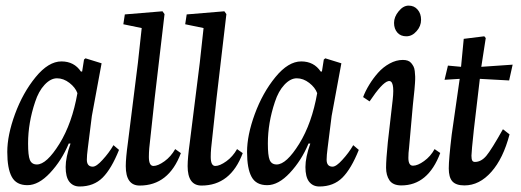

<svg xmlns="http://www.w3.org/2000/svg" viewBox="-20 -659 1882 694"><path d="M81.5 -140.6Q81.5 -96.7 87.9 -81.1Q94.7 -64.5 113.3 -64.5Q148.4 -64.5 194.8 -139.2Q240.7 -213.4 259.8 -322.3Q252.4 -342.8 231 -359.4Q209.5 -376 186 -376Q163.1 -376 141.1 -352.5Q119.6 -329.6 106.9 -290.5Q81.5 -214.8 81.5 -140.6ZM289.1 -448.2 347.2 -430.2 312 -239.7 297.4 -123.5Q293.9 -96.7 293.9 -82Q293.9 -56.6 315.4 -56.6Q328.6 -56.6 350.6 -81.1Q374 -106.4 390.1 -134.3L410.2 -117.2Q382.8 -48.8 351.1 -17.1Q318.8 15.1 267.6 15.1Q243.7 15.1 230 -2.9Q217.3 -20 217.3 -55.2Q217.3 -90.3 234.9 -140.1H228.5Q203.1 -79.1 161.1 -34.2Q119.6 10.3 79.1 10.3Q38.6 10.3 22.5 -20Q6.3 -49.8 6.3 -109.9Q6.3 -170.4 34.2 -246.6Q62.5 -323.7 108.9 -380.4Q155.3 -437 202.1 -437Q248 -437 272.5 -400.4H276.9L283.7 -443.8Z M478.5 -432.1 492.2 -557.6 425.8 -571.3 431.2 -606.9 567.4 -618.2 574.7 -607.9 539.1 -304.2 519.5 -123.5Q518.1 -106.4 518.1 -91.8Q518.1 -59.1 534.7 -59.1Q550.8 -59.1 574.7 -76.2Q597.7 -92.8 613.3 -120.1L633.8 -105.5Q589.8 11.7 484.9 11.7Q434.6 11.7 434.6 -58.6Q434.6 -87.9 442.4 -144Z M702.1 -432.1 715.8 -557.6 649.4 -571.3 654.8 -606.9 791 -618.2 798.3 -607.9 762.7 -304.2 743.2 -123.5Q741.7 -106.4 741.7 -91.8Q741.7 -59.1 758.3 -59.1Q774.4 -59.1 798.3 -76.2Q821.3 -92.8 836.9 -120.1L857.4 -105.5Q813.5 11.7 708.5 11.7Q658.2 11.7 658.2 -58.6Q658.2 -87.9 666 -144Z M948.2 -140.6Q948.2 -96.7 954.6 -81.1Q961.4 -64.5 980 -64.5Q1015.1 -64.5 1061.5 -139.2Q1107.4 -213.4 1126.5 -322.3Q1119.1 -342.8 1097.7 -359.4Q1076.2 -376 1052.7 -376Q1029.8 -376 1007.8 -352.5Q986.3 -329.6 973.6 -290.5Q948.2 -214.8 948.2 -140.6ZM1155.8 -448.2 1213.9 -430.2 1178.7 -239.7 1164.1 -123.5Q1160.6 -96.7 1160.6 -82Q1160.6 -56.6 1182.1 -56.6Q1195.3 -56.6 1217.3 -81.1Q1240.7 -106.4 1256.8 -134.3L1276.9 -117.2Q1249.5 -48.8 1217.8 -17.1Q1185.5 15.1 1134.3 15.1Q1110.4 15.1 1096.7 -2.9Q1084 -20 1084 -55.2Q1084 -90.3 1101.6 -140.1H1095.2Q1069.8 -79.1 1027.8 -34.2Q986.3 10.3 945.8 10.3Q905.3 10.3 889.2 -20Q873 -49.8 873 -109.9Q873 -170.4 900.9 -246.6Q929.2 -323.7 975.6 -380.4Q1022 -437 1068.8 -437Q1114.7 -437 1139.2 -400.4H1143.6L1150.4 -443.8Z M1458.5 -124Q1456.1 -106.4 1456.1 -88.4Q1456.1 -60.1 1472.7 -60.1Q1489.7 -60.1 1512.7 -76.7Q1536.6 -93.8 1550.8 -120.1L1571.3 -106Q1527.3 11.2 1430.7 11.2Q1400.4 11.2 1387.7 -7.3Q1375.5 -25.4 1375.5 -52.7Q1375.5 -82.5 1381.8 -144.5L1399.4 -298.3Q1407.7 -371.6 1383.3 -365.7Q1361.3 -360.4 1315.9 -292.5L1292.5 -308.1Q1300.8 -330.1 1314.5 -352.5Q1328.1 -375 1346.4 -395.8Q1364.7 -416.5 1388.4 -429.4Q1412.1 -442.4 1436 -442.4Q1446.3 -442.4 1453.9 -439.7Q1461.4 -437 1466.3 -431.2Q1471.2 -425.3 1474.6 -418.9Q1478 -412.6 1479.2 -401.9Q1480.5 -391.1 1480.7 -382.1Q1481 -373 1480 -358.4Q1479 -343.8 1478 -333.5Q1477.1 -323.2 1475.1 -305.9Q1473.1 -288.6 1472.2 -277.8ZM1489.7 -624Q1502 -609.9 1502 -587.4Q1502 -564.5 1485.8 -546.4Q1469.7 -527.8 1448.7 -527.8Q1428.2 -527.8 1416.5 -541Q1404.3 -554.7 1404.3 -576.2Q1404.3 -598.1 1420.9 -618.2Q1437.5 -638.7 1457 -638.7Q1477.5 -638.7 1489.7 -624Z M1696.8 -73.7Q1719.2 -73.7 1737.8 -95.7Q1755.9 -117.2 1797.9 -191.9L1821.8 -173.3Q1798.8 -85.9 1756.3 -38.1Q1712.9 11.2 1658.7 11.2Q1627.9 11.2 1614.7 -3.9Q1602.1 -18.6 1602.1 -50.3Q1602.1 -83.5 1612.8 -172.9L1641.6 -374L1586.9 -370.6L1599.1 -421.9L1646.5 -417.5L1656.2 -518.6L1730.5 -527.8L1735.8 -521.5L1719.7 -417.5L1833 -425.3L1820.3 -368.2L1714.4 -374L1692.9 -191.4Q1684.1 -109.4 1684.1 -96.2Q1684.1 -84 1687 -78.6Q1689.9 -73.7 1696.8 -73.7Z"/></svg>

Font: Neuton Cursive
Style: Regular
Weight: 500
Designer: Brian M Zick
Version: Version 1.43